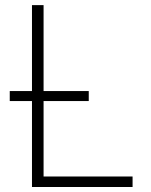

<svg xmlns="http://www.w3.org/2000/svg" viewBox="-20 -748 604 768"><path d="M107.9 0V-727.5H154.3V-42H510.3V0ZM19 -343.8V-383.8H335V-343.8Z"/></svg>

Font: Inter 16pt ExtraLight
Style: Regular
Weight: 250
Version: Version 4.001;git-66647c0bb